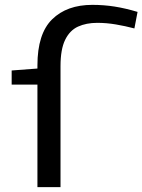

<svg xmlns="http://www.w3.org/2000/svg" viewBox="-20 -770 586 790"><path d="M229 -498V0H134V-422H28V-480L134 -488V-501Q134 -631 194.5 -690.5Q255 -750 360 -750Q407 -750 451.5 -743Q496 -736 546 -721L533 -653Q495 -663 456.5 -669.5Q418 -676 380 -676Q335 -676 301 -660.5Q267 -645 248 -606Q229 -567 229 -498Z"/></svg>

Font: Georama Extended
Style: Regular
Weight: 400
Width: 7
Designer: Jean-Baptiste Levee
Foundry: Production Type
Version: Version 1.000